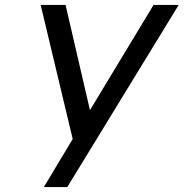

<svg xmlns="http://www.w3.org/2000/svg" viewBox="-20 -759 745 779"><path d="M275 -195 145 -739H246L345 -312L603 -739H705L253 0H158Z"/></svg>

Font: Involve Medium Oblique
Style: Italic
Weight: 500
Italic angle: -10.5°
Designer: Stefan Peev
Foundry: Context Ltd.
Version: Version 1.001